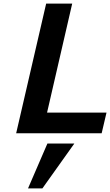

<svg xmlns="http://www.w3.org/2000/svg" viewBox="-20 -742 613 1069"><path d="M70 0 237 -722H382L242 -115H573L546 0ZM216 307H136L244 57H394Z"/></svg>

Font: Perun
Style: Bold Italic
Weight: 700
Italic angle: -12°
Foundry: Copyright (c) Stefan Peev, Context Ltd, 2016
Version: Version 1.027